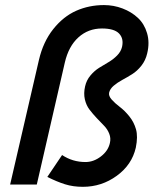

<svg xmlns="http://www.w3.org/2000/svg" viewBox="-20 -720 619 749"><path d="M303.2 8.8Q265.1 8.8 233.4 -1.2Q201.7 -11.2 164.6 -29.8L222.2 -115.2Q263.2 -87.9 313.5 -87.9Q345.2 -87.9 373.5 -109.6Q401.9 -131.3 408.7 -162.1Q413.1 -180.7 406.2 -198.2Q399.4 -215.8 386 -229.5Q372.6 -243.2 357.2 -259.5Q341.8 -275.9 329.1 -292.5Q316.4 -309.1 311 -332.5Q305.7 -356 312 -383.3Q317.4 -407.2 332.8 -425.5Q348.1 -443.8 366.9 -455.6Q385.7 -467.3 404.1 -478Q422.4 -488.8 437 -503.7Q451.7 -518.6 456.1 -537.1Q463.4 -569.8 444.3 -589.4Q425.3 -608.9 377.9 -608.9Q324.2 -608.9 285.9 -574.2Q247.6 -539.6 232.9 -476.1L123.5 0H19.5L131.8 -485.8Q148.4 -557.1 187.7 -606.4Q227.1 -655.8 277.3 -678Q327.6 -700.2 385.7 -700.2Q423.3 -700.2 458 -687Q492.7 -673.8 517.8 -650.4Q543 -627 553.7 -590.6Q564.5 -554.2 554.2 -511.7Q547.9 -484.4 531.5 -463.6Q515.1 -442.9 495.6 -430.7Q476.1 -418.5 457 -408.2Q438 -397.9 423.6 -385.7Q409.2 -373.5 405.8 -358.9Q402.8 -346.2 415.5 -331.8Q428.2 -317.4 447 -303.2Q465.8 -289.1 484.1 -266.6Q502.4 -244.1 510.5 -215.8Q518.6 -187.5 509.8 -144Q494.6 -77.1 435.5 -34.2Q376.5 8.8 303.2 8.8Z"/></svg>

Font: HK Grotesk SemiBold Italic
Style: Regular
Weight: 600
Italic angle: -13°
Designer: Alfredo Marco Pradil and Stefan Peev
Foundry: Hanken Design Co.
Version: Version 1.000;PS 001.000;hotconv 1.0.88;makeotf.lib2.5.64775